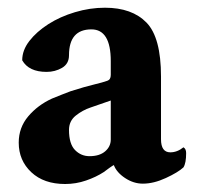

<svg xmlns="http://www.w3.org/2000/svg" viewBox="-20 -458 515 485"><path d="M144.5 6.8Q90.8 6.8 59.1 -22.9Q27.3 -52.7 27.3 -97.7Q27.3 -135.7 51.3 -164.1Q75.2 -192.4 111.3 -209Q125 -214.8 136.7 -219.2Q148.4 -223.6 158.2 -227.5Q195.3 -239.3 217.8 -244.6Q240.2 -250 251 -253.9Q259.8 -256.8 259.8 -268.6V-303.7Q259.8 -383.8 210.9 -383.8Q154.3 -383.8 154.3 -318.4Q154.3 -296.9 136.7 -286.6Q119.1 -276.4 97.7 -276.4Q52.7 -276.4 36.1 -305.7Q36.1 -331.1 54.2 -354.5Q72.3 -377.9 102.1 -397Q131.8 -416 169.4 -427.2Q207 -438.5 245.1 -438.5Q313.5 -438.5 350.1 -400.9Q386.7 -363.3 386.7 -264.6V-106.4Q386.7 -73.2 410.2 -73.2Q427.7 -73.2 443.4 -85.9Q450.2 -82 450.2 -71.3Q450.2 -45.9 443.4 -35.2Q429.7 -22.5 398.9 -8.3Q368.2 5.9 340.8 5.9Q317.4 5.9 295.9 -8.3Q274.4 -22.5 267.6 -41Q266.6 -41 256.8 -34.2Q247.1 -27.3 242.2 -23.4Q222.7 -10.7 197.3 -2Q171.9 6.8 144.5 6.8ZM206.1 -63.5Q231.4 -63.5 245.6 -75.7Q259.8 -87.9 259.8 -105.5V-204.1L209 -186.5Q188.5 -179.7 171.4 -166Q154.3 -152.3 154.3 -129.9Q154.3 -94.7 169.4 -79.1Q184.6 -63.5 206.1 -63.5Z"/></svg>

Font: Crimson Text Bold
Style: Bold
Weight: 700
Designer: Sebastian Kosch
Foundry: Sebastian Kosch
Version: Version 1.10 July 1, 2025